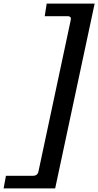

<svg xmlns="http://www.w3.org/2000/svg" viewBox="-92 -866 545 1065"><path d="M433 -846H167L156 -776H286C296 -775 301 -771 301 -764C301 -761 301 -757 300 -753L122 82C119 100 109 109 91 109H-59L-72 179H214Z"/></svg>

Font: fbb
Style: Bold Italic
Weight: 700
Italic angle: -12°
Designer: David J. Perry, Michael Sharpe
Version: Version 0.991